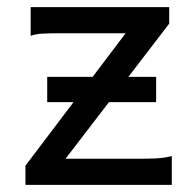

<svg xmlns="http://www.w3.org/2000/svg" viewBox="-20 -518 548 538"><path d="M65.9 -498H454.1V-451.7L163.6 -73.2H373.5Q395 -73.2 417.2 -74.2Q439.5 -75.2 461.4 -80.6V0H51.3V-53.7L332 -424.8H141.6Q120.1 -424.8 99.9 -423.8Q79.6 -422.9 65.9 -417.5ZM112.3 -231.9V-302.7H417.5V-231.9Z"/></svg>

Font: Andika LitF DSA DSG
Style: Regular
Weight: 400
Designer: Victor Gaultney, Annie Olsen, Julie Remington, Don Collingsworth, Eric Hays, Becca Hirsbrunner
Foundry: SIL International
Version: Version 6.200 ; LitF DSA DSG; ttfautohint (v1.8.3.10-c5d8)